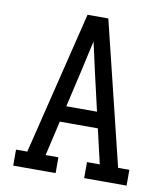

<svg xmlns="http://www.w3.org/2000/svg" viewBox="-82 -805 765 874"><g transform="rotate(10 300.0 -367.5)"><path d="M38 0V-74H90L192 -490L252 -735H348L510 -73H562V0H366V-74H425L388 -234H212L175 -73H234V0ZM371 -308 329 -490Q322 -523 314.5 -555.5Q307 -588 300 -620Q293 -588 285.5 -555.5Q278 -523 271 -490L229 -308Z"/></g></svg>

Font: Iosevka Plex Etoile
Style: Regular
Weight: 400
Designer: Belleve Invis
Foundry: Belleve Invis
Version: Version 25.1.1; ttfautohint (v1.8.4)